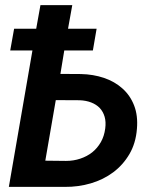

<svg xmlns="http://www.w3.org/2000/svg" viewBox="-20 -731 627 751"><path d="M343.3 -533.7 357.9 -618.7H246.1L262.7 -710.9H138.2L121.6 -618.7H35.2L20 -533.7H106.9L14.6 0H233.4Q286.6 0.5 335.4 -13.9Q384.3 -28.3 422.9 -57.1Q461.4 -85.9 486.3 -128.4Q511.2 -170.9 515.6 -227.1Q520 -278.8 504.6 -318.4Q489.3 -357.9 459 -384.8Q428.7 -412.1 386.7 -426.3Q344.7 -440.4 296.4 -441.4L216.3 -441.9L231.4 -533.7ZM198.2 -339.4 292 -338.9Q316.9 -337.9 336.9 -330.1Q356.9 -322.3 370.1 -308.6Q383.3 -294.4 389.2 -274.4Q395 -254.4 391.6 -228.5Q387.7 -198.2 374.3 -174.8Q360.8 -151.4 340.8 -135.3Q320.3 -119.1 293.9 -110.4Q267.6 -101.6 238.3 -101.6L157.2 -102.5Z"/></svg>

Font: Roboto Mono SemiBold
Style: Italic
Weight: 600
Italic angle: -10°
Monospace: yes
Designer: Google
Version: Version 3.000